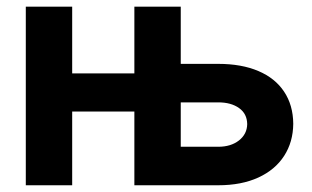

<svg xmlns="http://www.w3.org/2000/svg" viewBox="-20 -550 927 570"><path d="M56.6 -530.3H194.3V-332H378.9V-530.3H516.6V-360.4H627.9Q697.3 -360.4 747.1 -339.1Q796.9 -317.9 823.5 -277.8Q850.1 -237.8 850.6 -182.6Q850.1 -128.4 823.5 -87.2Q796.9 -45.9 746.8 -22.9Q696.8 0 627.9 0H378.9V-218.8H194.3V0H56.6ZM627.9 -114.3Q665.5 -114.3 689.5 -133.1Q713.4 -151.9 713.9 -181.6Q713.4 -212.4 689.7 -229.2Q666 -246.1 627.9 -246.1H516.6V-114.3Z"/></svg>

Font: Pretendard Std
Style: Bold
Weight: 700
Designer: Base glyphs from Inter by Rasmus Andersson; Hangeul glyphs from Noto Sans CJK(Source Han Sans) by Jang Soo-young and Kan
Foundry: Kil Hyung-jin
Version: Version 1.309